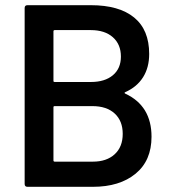

<svg xmlns="http://www.w3.org/2000/svg" viewBox="-20 -720 663 740"><path d="M75 -11V-689Q75 -700 86 -700H330Q439 -700 497 -652.5Q555 -605 555 -512Q555 -460 531.5 -422.5Q508 -385 463 -365Q457 -362 463 -359Q564 -312 564 -193Q564 -101 502.5 -50.5Q441 0 338 0H86Q75 0 75 -11ZM191 -97H338Q391 -97 422 -125.5Q453 -154 453 -204Q453 -254 422 -282.5Q391 -311 336 -311H191Q186 -311 186 -307V-102Q186 -97 191 -97ZM191 -404H330Q384 -404 415 -430Q446 -456 446 -502Q446 -549 415 -576.5Q384 -604 330 -604H191Q186 -604 186 -599V-408Q186 -404 191 -404Z"/></svg>

Font: Barlow GEO Semi Bold
Style: Regular
Weight: 600
Designer: Jeremy Tribby
Foundry: Tribby Type
Version: Version 1.408